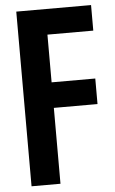

<svg xmlns="http://www.w3.org/2000/svg" viewBox="-56 -838 525 876"><g transform="rotate(-5 207.0 -400.0)"><path d="M52.5 0V-800H395V-683H185V-464.5H385V-347.5H185V0Z"/></g></svg>

Font: Big Shoulders Text Thin ExtraBold
Style: Regular
Weight: 800
Version: Version 2.002